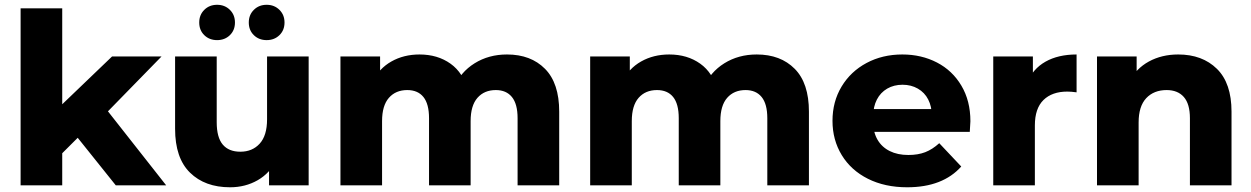

<svg xmlns="http://www.w3.org/2000/svg" viewBox="-20 -777 5247 805"><path d="M215.1 -315.1 449.9 -540.3H657.3L413.6 -290.8L324.6 -218L211 -104.7ZM66.4 -742H240.9V0H66.4ZM292.3 -216.2 400.7 -350.8 676.7 0H465.4Z M714.1 -237V-540.3H888.6V-264.4Q888.6 -200.9 913.9 -170.9Q939.2 -140.9 987.6 -140.9Q1037.9 -140.9 1068.8 -174.7Q1099.7 -208.6 1099.7 -276.7V-540.3H1274.1V0H1108V-150.9L1139.9 -107.4Q1112.3 -51.2 1060.5 -21.5Q1008.7 8.2 944.6 8.2Q839.2 8.2 776.7 -53.1Q714.1 -114.3 714.1 -237ZM1023.1 -682.6Q1023.1 -714.8 1044.4 -735.8Q1065.7 -756.9 1098 -756.9Q1130.2 -756.9 1151.5 -735.8Q1172.9 -714.8 1172.9 -682.6Q1172.9 -650.2 1151.5 -629.5Q1130.2 -608.8 1098 -608.8Q1065.7 -608.8 1044.4 -629.5Q1023.1 -650.2 1023.1 -682.6ZM815.3 -682.6Q815.3 -714.8 836.6 -735.8Q857.9 -756.9 890.2 -756.9Q922.4 -756.9 943.8 -735.8Q965.1 -714.8 965.1 -682.6Q965.1 -650.2 943.8 -629.5Q922.4 -608.8 890.2 -608.8Q857.9 -608.8 836.6 -629.5Q815.3 -650.2 815.3 -682.6Z M1407.4 -540.3H1573.6V-390.9L1541.1 -434Q1569.3 -490.1 1621.1 -519.3Q1672.9 -548.6 1738.8 -548.6Q1814.7 -548.6 1868.9 -510Q1923.1 -471.4 1941.7 -395.7L1882.9 -409.8Q1910.7 -474.8 1970 -511.7Q2029.3 -548.6 2105.7 -548.6Q2205.6 -548.6 2265.1 -488.4Q2324.6 -428.3 2324.6 -308.9V0H2150.1V-281.4Q2150.1 -341.1 2126.3 -370.3Q2102.6 -399.4 2058.9 -399.4Q2010.4 -399.4 1981.8 -366.8Q1953.2 -334.1 1953.2 -269.2V0H1778.8V-281.4Q1778.8 -341.1 1755.3 -370.3Q1731.8 -399.4 1687.6 -399.4Q1639.1 -399.4 1610.5 -366.8Q1581.9 -334.1 1581.9 -269.2V0H1407.4Z M2454.4 -540.3H2620.6V-390.9L2588.1 -434Q2616.3 -490.1 2668.1 -519.3Q2719.9 -548.6 2785.8 -548.6Q2861.7 -548.6 2915.9 -510Q2970.1 -471.4 2988.7 -395.7L2929.9 -409.8Q2957.7 -474.8 3017 -511.7Q3076.3 -548.6 3152.7 -548.6Q3252.6 -548.6 3312.1 -488.4Q3371.6 -428.3 3371.6 -308.9V0H3197.1V-281.4Q3197.1 -341.1 3173.3 -370.3Q3149.6 -399.4 3105.9 -399.4Q3057.4 -399.4 3028.8 -366.8Q3000.2 -334.1 3000.2 -269.2V0H2825.8V-281.4Q2825.8 -341.1 2802.3 -370.3Q2778.8 -399.4 2734.6 -399.4Q2686.1 -399.4 2657.5 -366.8Q2628.9 -334.1 2628.9 -269.2V0H2454.4Z M3470.4 -270.4Q3470.4 -350.7 3508.5 -414.1Q3546.6 -477.4 3613.3 -513Q3680 -548.6 3763.1 -548.6Q3843.4 -548.6 3908.4 -514.9Q3973.3 -481.2 4010.9 -417.7Q4048.6 -354.1 4048.6 -268.7Q4048.1 -258.3 4046 -224.1H3613V-319.8H3953.6L3886.8 -292.1Q3886.8 -330.2 3871.8 -359.7Q3856.8 -389.1 3828.4 -405.4Q3800.1 -421.7 3764.2 -421.7Q3727.8 -421.7 3699.7 -405.4Q3671.7 -389.1 3656.4 -359.4Q3641.2 -329.8 3641.2 -290.8V-263.9Q3641.2 -222.2 3659.2 -191.2Q3677.2 -160.2 3710.3 -143.7Q3743.4 -127.2 3788.4 -127.2Q3828.9 -127.2 3859.2 -138.9Q3889.4 -150.6 3918 -176.6L4010.2 -78.9Q3972 -35.8 3915.2 -13.8Q3858.4 8.2 3783.2 8.2Q3690 8.2 3619 -27.4Q3548 -63 3509.2 -126.7Q3470.4 -190.3 3470.4 -270.4Z M4144.4 -540.3H4310.6V-384.7L4286.2 -429.4Q4309.8 -488 4363.2 -518.3Q4416.7 -548.6 4493.8 -548.6V-389.9Q4470.8 -393 4454.9 -393Q4391.1 -393 4355 -357.7Q4318.9 -322.3 4318.9 -251V0H4144.4Z M4579.4 -540.3H4745.6V-388.3L4713.7 -433.4Q4742.9 -489.6 4796.9 -519.1Q4851 -548.6 4919.9 -548.6Q5020.9 -548.6 5082.2 -488.4Q5143.4 -428.3 5143.4 -308.9V0H4969V-281.4Q4969 -341.1 4943.5 -370.3Q4918 -399.4 4871.3 -399.4Q4817.8 -399.4 4785.8 -365.4Q4753.9 -331.3 4753.9 -263.7V0H4579.4Z"/></svg>

Font: iiserrat Thin
Style: Regular
Weight: 100
Designer: Akira Ohta
Foundry: Akira Ohta
Version: Version 1.200;Glyphs 3.3.1 (3343)